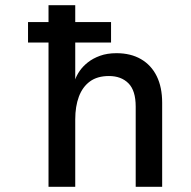

<svg xmlns="http://www.w3.org/2000/svg" viewBox="-20 -720 735 740"><path d="M88 -635H408V-556H88ZM167 0V-700H270V-414Q275 -429 287 -446.5Q299 -464 318.5 -479.5Q338 -495 365.5 -505Q393 -515 429 -515Q484 -515 523.5 -492Q563 -469 584 -426.5Q605 -384 605 -324V0H503V-309Q503 -371 475 -399Q447 -427 400 -427Q355 -427 326.5 -406Q298 -385 284 -347.5Q270 -310 270 -260V0Z"/></svg>

Font: Inclusive Sans Medium
Style: Regular
Weight: 500
Designer: Olivia King
Foundry: Olivia King
Version: Version 2.004